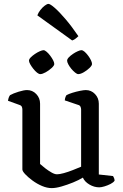

<svg xmlns="http://www.w3.org/2000/svg" viewBox="-20 -963 633 987"><path d="M246 4Q222 4 196 -7Q170 -18 147 -35Q124 -52 109.5 -67.5Q95 -83 95 -92V-400Q95 -408 92 -414.5Q89 -421 79 -424L21 -445Q23 -457 26 -464Q29 -471 32 -474Q48 -483 75.5 -491.5Q103 -500 119 -500Q147 -500 166.5 -479.5Q186 -459 186 -430V-120Q197 -110 212.5 -98Q228 -86 244.5 -76.5Q261 -67 273 -67Q286 -67 308 -73Q330 -79 354 -88.5Q378 -98 397 -106V-400Q397 -408 393.5 -415Q390 -422 381 -424L313 -447Q314 -458 317 -465Q320 -472 322 -474Q333 -480 352 -486Q371 -492 391 -496Q411 -500 421 -500Q449 -500 468.5 -479.5Q488 -459 488 -430V-66L561 -58Q563 -55 566 -48.5Q569 -42 569 -34Q563 -25 548.5 -17.5Q534 -10 517.5 -5Q501 0 490 0Q464 0 439.5 -14.5Q415 -29 406 -50Q385 -37 355.5 -25Q326 -13 296.5 -4.5Q267 4 246 4ZM382 -582Q376 -582 366 -590Q356 -598 346.5 -609.5Q337 -621 331 -632.5Q325 -644 325 -651Q325 -659 333.5 -668Q342 -677 354.5 -685.5Q367 -694 379.5 -699.5Q392 -705 398 -705Q406 -705 415 -697Q424 -689 433 -677Q442 -665 447.5 -653.5Q453 -642 453 -634Q453 -626 440 -613.5Q427 -601 410.5 -591.5Q394 -582 382 -582ZM187 -582Q180 -582 170.5 -589.5Q161 -597 151.5 -609Q142 -621 135.5 -632.5Q129 -644 129 -651Q129 -659 138 -668Q147 -677 159.5 -685.5Q172 -694 184.5 -699.5Q197 -705 204 -705Q210 -705 219.5 -697Q229 -689 238 -677Q247 -665 253 -653.5Q259 -642 259 -634Q259 -626 245.5 -613.5Q232 -601 215 -591.5Q198 -582 187 -582ZM351 -755 172 -884Q177 -898 187.5 -911.5Q198 -925 210 -934Q222 -943 229 -943Q238 -943 261.5 -922.5Q285 -902 317 -864.5Q349 -827 383 -777Q379 -773 370 -765.5Q361 -758 351 -755Z"/></svg>

Font: Texturina 12pt
Style: Regular
Weight: 400
Designer: Guillermo Torres Carreño
Foundry: Omnibus-Type
Version: Version 1.002